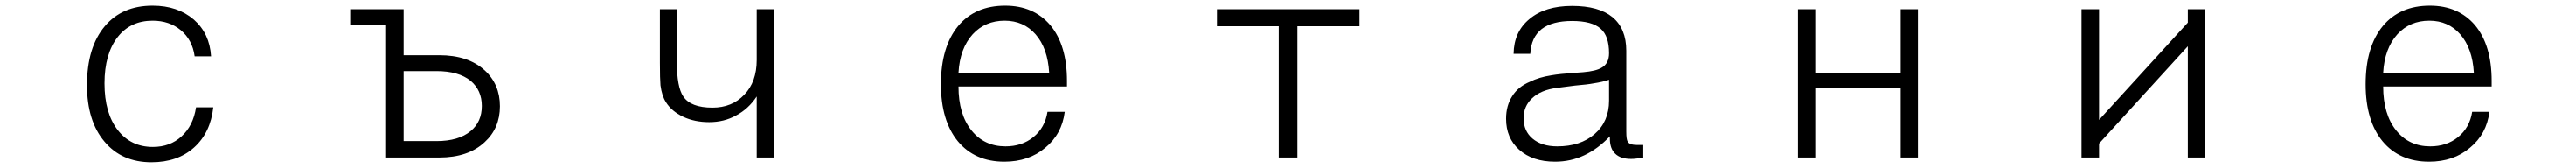

<svg xmlns="http://www.w3.org/2000/svg" viewBox="-20 -551 9040 589"><path d="M668 -174.8Q658.2 -110.4 617.2 -73.2Q577.1 -36.1 516.6 -36.1Q439.5 -36.1 393.6 -94.7Q346.7 -154.3 346.7 -258.8Q346.7 -362.3 393.6 -421.9Q438.5 -478.5 515.6 -478.5Q574.2 -478.5 614.3 -445.3Q655.3 -411.1 663.1 -353.5H720.7Q715.8 -433.6 660.2 -482.4Q603.5 -531.2 515.6 -531.2Q408.2 -531.2 347.7 -459Q285.2 -384.8 285.2 -252.9Q285.2 -127 346.7 -54.7Q407.2 17.6 511.7 17.6Q603.5 17.6 661.1 -34.2Q718.8 -85.9 728.5 -174.8Z M1335 1H1521.5Q1623 1 1680.7 -52.7Q1734.4 -101.6 1734.4 -178.7Q1734.4 -255.9 1680.7 -304.7Q1623 -357.4 1521.5 -357.4H1396.5V-518.6H1209V-463.9H1335ZM1396.5 -301.8H1511.7Q1589.8 -301.8 1631.8 -267.6Q1670.9 -234.4 1670.9 -179.7Q1670.9 -124 1631.8 -91.8Q1589.8 -56.6 1511.7 -56.6H1396.5Z M2695.3 -518.6H2635.7V-340.8Q2635.7 -263.7 2591.8 -218.8Q2548.8 -173.8 2480.5 -173.8Q2404.3 -173.8 2377.9 -212.9Q2355.5 -246.1 2355.5 -332V-518.6H2295.9V-331.1Q2295.9 -274.4 2297.9 -252Q2302.7 -214.8 2317.4 -192.4Q2336.9 -161.1 2377.9 -141.6Q2418 -123 2468.8 -123Q2521.5 -123 2563.5 -146.5Q2606.4 -168.9 2635.7 -212.9V1H2695.3Z M3343.8 -295.9Q3348.6 -380.9 3393.6 -430.7Q3437.5 -478.5 3505.9 -478.5Q3572.3 -478.5 3614.3 -430.7Q3657.2 -381.8 3662.1 -295.9ZM3343.8 -248H3724.6V-267.6Q3724.6 -392.6 3666 -462.9Q3607.4 -531.2 3507.8 -531.2Q3402.3 -531.2 3342.8 -460Q3282.2 -386.7 3282.2 -255.9Q3282.2 -127.9 3341.8 -55.7Q3401.4 15.6 3504.9 15.6Q3590.8 15.6 3648.4 -33.2Q3707 -81.1 3716.8 -159.2H3656.2Q3647.5 -103.5 3606.4 -70.3Q3566.4 -38.1 3508.8 -38.1Q3434.6 -38.1 3389.6 -93.8Q3343.8 -150.4 3343.8 -248Z M4467.8 1H4533.2V-459H4751V-518.6H4251V-459H4467.8Z M5629.9 -73.2V-65.4Q5629.9 -30.3 5648.4 -12.7Q5667 5.9 5704.1 5.9Q5713.9 5.9 5720.7 4.9Q5733.4 3.9 5747.1 2V-43H5724.6Q5699.2 -43 5692.4 -54.7Q5687.5 -62.5 5687.5 -89.8V-373Q5687.5 -451.2 5638.7 -491.2Q5590.8 -530.3 5497.1 -530.3Q5402.3 -530.3 5347.7 -484.4Q5293 -439.5 5292 -362.3H5350.6Q5353.5 -419.9 5390.6 -449.2Q5427.7 -477.5 5497.1 -477.5Q5567.4 -477.5 5597.7 -450.2Q5627 -424.8 5627 -364.3Q5627 -328.1 5600.6 -313.5Q5581.1 -301.8 5536.1 -297.9L5508.8 -295.9Q5452.1 -292 5424.8 -287.1Q5380.9 -280.3 5349.6 -264.6Q5307.6 -247.1 5287.1 -213.9Q5265.6 -180.7 5265.6 -134.8Q5265.6 -67.4 5311.5 -26.4Q5358.4 15.6 5437.5 15.6Q5492.2 15.6 5540 -6.8Q5587.9 -29.3 5629.9 -73.2ZM5627 -271.5V-198.2Q5627 -125 5576.2 -81.1Q5526.4 -38.1 5445.3 -38.1Q5390.6 -38.1 5358.4 -65.4Q5327.1 -91.8 5327.1 -136.7Q5327.1 -178.7 5356.4 -206.1Q5387.7 -236.3 5446.3 -243.2L5506.8 -251Q5552.7 -254.9 5572.3 -258.8Q5605.5 -263.7 5627 -271.5Z M6290 1H6350.6V-241.2H6650.4V1H6710.9V-518.6H6650.4V-295.9H6350.6V-518.6H6290Z M7658.2 -518.6V-471.7L7346.7 -130.9V-518.6H7285.2V1H7346.7V-47.9L7658.2 -388.7V1H7719.7V-518.6Z M8343.8 -295.9Q8348.6 -380.9 8393.6 -430.7Q8437.5 -478.5 8505.9 -478.5Q8572.3 -478.5 8614.3 -430.7Q8657.2 -381.8 8662.1 -295.9ZM8343.8 -248H8724.6V-267.6Q8724.6 -392.6 8666 -462.9Q8607.4 -531.2 8507.8 -531.2Q8402.3 -531.2 8342.8 -460Q8282.2 -386.7 8282.2 -255.9Q8282.2 -127.9 8341.8 -55.7Q8401.4 15.6 8504.9 15.6Q8590.8 15.6 8648.4 -33.2Q8707 -81.1 8716.8 -159.2H8656.2Q8647.5 -103.5 8606.4 -70.3Q8566.4 -38.1 8508.8 -38.1Q8434.6 -38.1 8389.6 -93.8Q8343.8 -150.4 8343.8 -248Z"/></svg>

Font: DotumChe
Style: Regular
Weight: 400
Monospace: yes
Version: Version 2.21